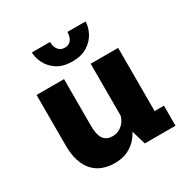

<svg xmlns="http://www.w3.org/2000/svg" viewBox="-163 -846 975 999"><g transform="rotate(-30 325.0 -346.5)"><path d="M246.3 11.1Q208.1 11.1 175.6 -0.9Q143.1 -12.9 119.6 -38.1Q96 -63.3 82.9 -102.7Q69.8 -142.1 69.8 -196.9V-500H234.8V-222.4Q234.8 -184.4 242.4 -161Q250.1 -137.6 265.9 -126.9Q281.8 -116.1 306.4 -116.1Q325.1 -116.1 340.8 -123Q356.4 -129.8 368.3 -141.6Q380.3 -153.4 387.5 -168Q394.7 -182.7 396.6 -198L429.1 -180Q429.1 -146.6 418 -113Q406.9 -79.3 384.2 -51.1Q361.6 -22.9 327.2 -5.9Q292.9 11.1 246.3 11.1ZM431.7 0 394.9 -123.5V-500H559.9V-88.1L535.9 -120.3H615.9V0ZM320 -557.5Q263.6 -557.5 228.3 -581.1Q192.9 -604.6 176.2 -638.7Q159.4 -672.8 159.4 -703.8H268.3Q268.3 -686.1 274 -671.6Q279.8 -657.1 291.5 -648.2Q303.1 -639.4 321 -639.4Q338.9 -639.4 350.4 -648.2Q361.9 -657.1 367.4 -671.6Q372.9 -686.1 372.9 -703.8H481.7Q481.7 -672.8 464.7 -638.7Q447.7 -604.6 411.8 -581.1Q375.9 -557.5 320 -557.5Z"/></g></svg>

Font: Trispace Thin
Style: Regular
Weight: 100
Designer: Tyler Finck
Foundry: Etcetera Type Company
Version: Version 1.210